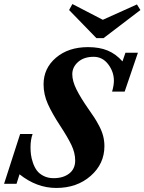

<svg xmlns="http://www.w3.org/2000/svg" viewBox="-60 -907 707 940"><path d="M412.1 -720.2 278.3 -857.9 294.4 -887.2 443.4 -810.1 610.4 -885.3 627.4 -857.9 446.8 -720.2ZM215.3 13.2Q119.6 13.2 35.6 -53.7L21 -7.3H-40L38.6 -251H99.6Q89.4 -222.7 89.4 -186Q89.4 -168 91.6 -150.1Q93.8 -132.3 101.1 -110.6Q108.4 -88.9 120.1 -72.8Q131.8 -56.6 153.3 -45.7Q174.8 -34.7 202.6 -34.7Q249.5 -34.7 278.8 -57.4Q308.1 -80.1 308.1 -121.1Q308.1 -158.7 289.6 -197.3Q271 -235.8 235.4 -290Q195.3 -351.1 174.3 -397.9Q153.3 -444.8 153.3 -494.1Q153.3 -572.8 214.1 -624.5Q274.9 -676.3 371.1 -676.3Q427.2 -676.3 467.5 -659.4Q507.8 -642.6 539.6 -606.4L554.2 -648.9H615.2L550.3 -458.5H488.8Q497.6 -489.3 497.6 -511.7Q497.6 -555.7 469.7 -592.3Q441.9 -628.9 398.4 -628.9Q351.1 -628.9 322.5 -603.8Q293.9 -578.6 293.9 -543.5Q293.9 -510.3 314.2 -469.5Q334.5 -428.7 371.6 -375.5Q391.1 -347.7 401.9 -331.3Q412.6 -314.9 425.8 -289.8Q439 -264.6 445.1 -240.7Q451.2 -216.8 451.2 -191.4Q451.2 -105 384 -45.9Q316.9 13.2 215.3 13.2Z"/></svg>

Font: Elstob 6pt
Style: Italic
Weight: 700
Italic angle: -20°
Designer: Peter S. Baker
Version: Version 1.015